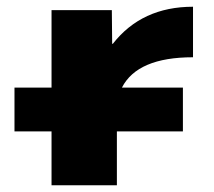

<svg xmlns="http://www.w3.org/2000/svg" viewBox="-20 -550 636 570"><path d="M553 -530V-380Q388 -380 342 -290H523V-160H327V0H133V-160H23V-290H133V-520H312L313 -420H315Q401 -530 553 -530Z"/></svg>

Font: M PLUS 1p Black
Style: Regular
Weight: 900
Version: Version 1.061